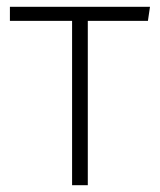

<svg xmlns="http://www.w3.org/2000/svg" viewBox="-20 -542 467 562"><path d="M419 -522H9V-481H191V0H237V-481H413Z"/></svg>

Font: Fira Sans ExtraLight
Style: Regular
Weight: 200
Designer: bBox Type GmbH & Carrois Corporate GbR & Edenspiekermann AG
Foundry: bBox Type GmbH & Carrois Corporate GbR & Edenspiekermann AG
Version: Version 4.300;PS 004.300;hotconv 1.0.88;makeotf.lib2.5.64775